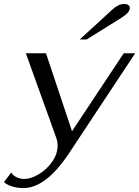

<svg xmlns="http://www.w3.org/2000/svg" viewBox="-80 -760 705 973"><path d="M-60 163 -23 114Q-15 129 4 138Q23 147 42 147Q76 147 116.5 123Q157 99 184.5 59.5Q212 20 212 -22Q212 -42 205 -62L51 -490H153L285 -95L547 -490H605L271 15Q153 193 39 193Q8 193 -18 185Q-44 177 -60 163ZM492 -714Q521 -740 550 -740Q563 -740 570.5 -734Q578 -728 578 -719Q578 -696 531 -667L359 -560H324Z"/></svg>

Font: Fahkwang
Style: Italic
Weight: 400
Italic angle: -10°
Version: Version 1.000; ttfautohint (v1.6)